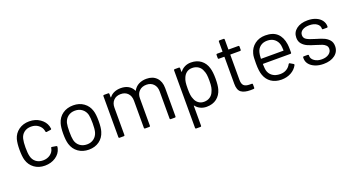

<svg xmlns="http://www.w3.org/2000/svg" viewBox="-53 -1286 3901 2129"><g transform="rotate(-20 1897.5 -221.0)"><path d="M77 -131Q64 -175 64 -255Q64 -327 77 -377Q95 -439 147 -476.5Q199 -514 271 -514Q344 -514 397.5 -477Q451 -440 467 -385Q472 -367 473 -355V-353Q473 -346 464 -344L414 -337H412Q405 -337 403 -346L400 -361Q391 -399 356 -425.5Q321 -452 271 -452Q221 -452 187.5 -425.5Q154 -399 144 -355Q135 -317 135 -254Q135 -188 144 -152Q154 -107 187.5 -80.5Q221 -54 271 -54Q320 -54 355.5 -79.5Q391 -105 400 -145V-149L401 -153Q402 -163 413 -161L462 -153Q472 -151 471 -142L467 -122Q452 -64 398 -28Q344 8 271 8Q199 8 147.5 -29.5Q96 -67 77 -131Z M594 -131Q580 -177 580 -254Q580 -331 594 -376Q613 -440 665 -477Q717 -514 791 -514Q862 -514 913.5 -477Q965 -440 984 -377Q998 -334 998 -254Q998 -173 984 -131Q965 -66 913.5 -29Q862 8 790 8Q718 8 666 -29Q614 -66 594 -131ZM918 -152Q927 -188 927 -253Q927 -319 919 -354Q907 -399 872.5 -425.5Q838 -452 789 -452Q740 -452 706 -425.5Q672 -399 660 -354Q652 -319 652 -253Q652 -187 660 -152Q671 -107 705.5 -80.5Q740 -54 790 -54Q838 -54 872 -80.5Q906 -107 918 -152Z M1816 -345V-10Q1816 0 1806 0H1756Q1746 0 1746 -10V-331Q1746 -386 1714.5 -418.5Q1683 -451 1632 -451Q1579 -451 1546.5 -419Q1514 -387 1514 -333V-10Q1514 0 1504 0H1453Q1443 0 1443 -10V-331Q1443 -386 1412 -418.5Q1381 -451 1329 -451Q1276 -451 1244.5 -419Q1213 -387 1213 -333V-10Q1213 0 1203 0H1152Q1142 0 1142 -10V-496Q1142 -506 1152 -506H1203Q1213 -506 1213 -496V-456Q1213 -454 1214.5 -453.5Q1216 -453 1218 -455Q1240 -484 1274.5 -498.5Q1309 -513 1351 -513Q1403 -513 1440 -492Q1477 -471 1496 -431Q1498 -426 1501 -431Q1523 -472 1563 -492.5Q1603 -513 1654 -513Q1729 -513 1772.5 -468Q1816 -423 1816 -345Z M2377 -253Q2377 -173 2364 -129Q2346 -65 2298.5 -28.5Q2251 8 2179 8Q2140 8 2107 -7.5Q2074 -23 2052 -52Q2050 -54 2048.5 -53.5Q2047 -53 2047 -51V184Q2047 194 2037 194H1986Q1976 194 1976 184V-496Q1976 -506 1986 -506H2037Q2047 -506 2047 -496V-454Q2047 -452 2048.5 -451.5Q2050 -451 2052 -453Q2074 -482 2106.5 -498Q2139 -514 2179 -514Q2249 -514 2296.5 -478Q2344 -442 2362 -380Q2377 -332 2377 -253ZM2305 -253Q2305 -300 2301 -326.5Q2297 -353 2287 -374Q2275 -410 2244.5 -431Q2214 -452 2172 -452Q2132 -452 2105 -431Q2078 -410 2065 -375Q2056 -355 2052 -328Q2048 -301 2048 -253Q2048 -205 2052 -177.5Q2056 -150 2066 -129Q2078 -95 2105.5 -74.5Q2133 -54 2171 -54Q2211 -54 2240.5 -74Q2270 -94 2283 -127Q2294 -149 2299.5 -176.5Q2305 -204 2305 -253Z M2738 -447H2625Q2621 -447 2621 -443V-148Q2621 -100 2642.5 -80.5Q2664 -61 2710 -61H2735Q2745 -61 2745 -51V-10Q2745 0 2735 0Q2723 1 2698 1Q2626 1 2589 -26Q2552 -53 2552 -126V-443Q2552 -447 2548 -447H2487Q2477 -447 2477 -457V-496Q2477 -506 2487 -506H2548Q2552 -506 2552 -510V-626Q2552 -636 2562 -636H2611Q2621 -636 2621 -626V-510Q2621 -506 2625 -506H2738Q2748 -506 2748 -496V-457Q2748 -447 2738 -447Z M3262 -268V-236Q3262 -226 3252 -226H2929Q2925 -226 2925 -222Q2927 -167 2931 -151Q2942 -106 2978 -80Q3014 -54 3070 -54Q3112 -54 3144 -73Q3176 -92 3194 -127Q3200 -136 3208 -131L3247 -108Q3255 -103 3251 -94Q3226 -46 3176 -18.5Q3126 9 3061 9Q2990 8 2942 -25Q2894 -58 2873 -117Q2855 -165 2855 -255Q2855 -297 2856.5 -323.5Q2858 -350 2864 -371Q2881 -436 2932.5 -475Q2984 -514 3057 -514Q3148 -514 3197 -468Q3246 -422 3258 -338Q3262 -310 3262 -268ZM2933 -358Q2927 -337 2925 -290Q2925 -286 2929 -286H3188Q3192 -286 3192 -290Q3190 -335 3186 -354Q3175 -399 3141.5 -425.5Q3108 -452 3057 -452Q3008 -452 2975.5 -426.5Q2943 -401 2933 -358Z M3370 -128V-140Q3370 -150 3380 -150H3428Q3432 -150 3435 -147.5Q3438 -145 3438 -141V-132Q3438 -99 3472.5 -74.5Q3507 -50 3559 -50Q3611 -50 3643 -73.5Q3675 -97 3675 -133Q3675 -158 3658.5 -174Q3642 -190 3619.5 -199Q3597 -208 3550 -222Q3494 -238 3458 -254Q3422 -270 3397.5 -298.5Q3373 -327 3373 -371Q3373 -435 3423 -473Q3473 -511 3555 -511Q3610 -511 3652.5 -493Q3695 -475 3718 -443.5Q3741 -412 3741 -373V-370Q3741 -360 3731 -360H3684Q3674 -360 3674 -367V-373Q3674 -407 3641.5 -430Q3609 -453 3554 -453Q3503 -453 3472 -432.5Q3441 -412 3441 -376Q3441 -342 3471 -324Q3501 -306 3564 -288Q3622 -271 3658 -256Q3694 -241 3720 -212.5Q3746 -184 3746 -138Q3746 -73 3695 -34Q3644 5 3560 5Q3504 5 3460.5 -13Q3417 -31 3393.5 -61Q3370 -91 3370 -128Z"/></g></svg>

Font: Amber EN
Style: Regular
Weight: 400
Designer: Jeremy Tribby
Foundry: Tribby Type Co.
Version: Version 1.403 November 24, 2021